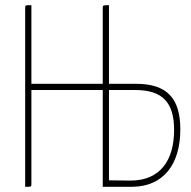

<svg xmlns="http://www.w3.org/2000/svg" viewBox="-20 -720 735 740"><path d="M400 -397V-700C378 -700 376 -700 376 -690V-397H101V-700C78 -700 77 -700 77 -690V0C100 0 101 0 101 -10V-373H376V0H487C611 0 675 -88 675 -221C675 -341 624 -397 504 -397ZM400 -373H501C607 -373 651 -325 651 -219C651 -104 599 -24 483 -24C455 -24 428 -25 400 -25Z"/></svg>

Font: Yanone Kaffeesatz Extra Light
Style: Regular
Weight: 200
Designer: Yanone (Cyrillic: Daniel Pouzeot & Huerta Tipografica)
Foundry: Yanone
Version: Version 1.100;PS 001.100;hotconv 1.0.70;makeotf.lib2.5.58329